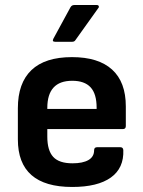

<svg xmlns="http://www.w3.org/2000/svg" viewBox="-20 -731 570 763"><path d="M267 12Q51 12 51 -177V-301Q51 -401 105 -452.5Q159 -504 266 -504Q371 -504 425.5 -454.5Q480 -405 480 -308V-230Q480 -218 468 -218H168V-188Q168 -133 191.5 -107.5Q215 -82 268 -82Q309 -82 331.5 -95Q354 -108 354 -134Q354 -146 366 -146H458Q469 -146 470 -135Q473 -63 420.5 -25.5Q368 12 267 12ZM168 -298H364V-303Q364 -358 340 -384Q316 -410 267 -410Q168 -410 168 -302ZM199 -565Q186 -565 192 -577L260 -702Q265 -711 275 -711H365Q371 -711 372.5 -706.5Q374 -702 370 -698L280 -572Q276 -565 267 -565Z"/></svg>

Font: Sofia Sans
Style: Bold
Weight: 700
Designer: Botio Nikoltchev, Ani Petrova
Foundry: lettersoup
Version: Version 4.100; ttfautohint (v1.8.4.7-5d5b)